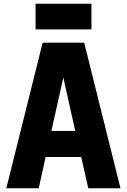

<svg xmlns="http://www.w3.org/2000/svg" viewBox="-20 -1011 681 1031"><path d="M471 -853ZM471 -853H171V-991H471ZM627 0H454L416 -168H225L188 0H14L209 -782H432ZM384 -308 320 -595 256 -308Z"/></svg>

Font: Tanohe Sans
Style: Bold
Weight: 700
Designer: Village Type and Design LLC & Cristiano Sobral
Foundry: Cooper Hewitt Smithsonian Design Museum
Version: Version 1.00;September 29, 2021;FontCreator 13.0.0.2655 64-b